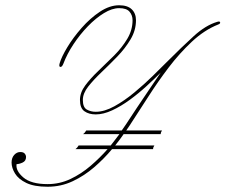

<svg xmlns="http://www.w3.org/2000/svg" viewBox="-20 -701 857 730"><path d="M161 9Q110 9 80 -5.5Q50 -20 37 -41.5Q24 -63 24 -83Q24 -101 34 -112Q44 -123 57 -123Q69 -123 74 -117Q79 -111 79 -104Q79 -89 66 -83Q53 -77 43 -77Q39 -52 68.5 -26.5Q98 -1 161 -1Q207 -1 248 -20.5Q289 -40 324.5 -70.5Q360 -101 389 -134H267Q273 -138 279 -148H401Q410 -159 418 -170Q426 -181 434 -191H296Q302 -195 308 -205H443Q453 -219 460.5 -230.5Q468 -242 472 -248Q481 -262 501 -292Q521 -322 545.5 -358Q570 -394 591 -425Q567 -401 537 -373.5Q507 -346 473.5 -321.5Q440 -297 406.5 -281.5Q373 -266 344 -266Q318 -266 301 -278Q284 -290 284 -321Q284 -349 304 -376Q324 -403 354 -431.5Q384 -460 414 -490Q444 -520 464 -553.5Q484 -587 484 -624Q484 -643 472.5 -656.5Q461 -670 433 -670Q406 -670 375 -651Q344 -632 314 -601Q284 -570 259.5 -533Q235 -496 221 -459Q216 -446 209.5 -446.5Q203 -447 207 -461Q214 -485 236 -521.5Q258 -558 290.5 -595Q323 -632 360 -656.5Q397 -681 433 -681Q465 -681 481 -665.5Q497 -650 497 -624Q497 -586 476.5 -551.5Q456 -517 426 -486Q396 -455 366 -426.5Q336 -398 315.5 -372Q295 -346 295 -321Q295 -293 310 -284.5Q325 -276 344 -276Q377 -276 415 -297Q453 -318 491 -349.5Q529 -381 561 -412.5Q593 -444 613 -464Q672 -523 717 -564Q762 -605 806 -618Q816 -621 817 -616Q818 -611 810 -608Q757 -587 709.5 -542.5Q662 -498 621 -444Q580 -390 545.5 -336Q511 -282 484 -241Q479 -233 473 -224Q467 -215 460 -205H596Q591 -198 591 -191H450Q443 -181 435 -170Q427 -159 418 -148H567Q562 -141 562 -134H406Q376 -98 338.5 -65.5Q301 -33 256.5 -12Q212 9 161 9Z"/></svg>

Font: Kapakana Light
Style: Regular
Weight: 300
Designer: Kyosuke Nagai
Version: Version 1.000